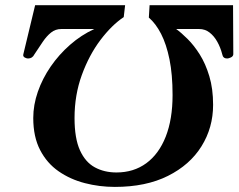

<svg xmlns="http://www.w3.org/2000/svg" viewBox="-20 -713 928 747"><path d="M886.7 -692.9 887.7 -502Q887.2 -493.7 878.2 -489.5Q869.1 -485.4 863.8 -485.4Q847.7 -485.4 844.7 -501.5Q837.9 -528.3 825.4 -550.5Q813 -572.8 795.4 -586.4Q777.8 -600.1 754.9 -600.1H665.5Q685.1 -585.9 709.7 -561.5Q734.4 -537.1 757.1 -501.2Q779.8 -465.3 794.4 -416.5Q809.1 -367.7 809.1 -305.2Q809.1 -216.3 763.9 -143.8Q718.8 -71.3 633.3 -28.6Q547.9 14.2 426.8 14.2Q366.7 14.2 310.1 -0.5Q253.4 -15.1 208 -46.6Q162.6 -78.1 136 -129.4Q109.4 -180.7 109.4 -253.9Q109.4 -304.7 127.2 -356Q145 -407.2 177.2 -454.1Q209.5 -501 252.7 -538.8Q295.9 -576.7 346.7 -600.1H218.3Q195.8 -600.1 178.7 -586.4Q161.6 -572.8 146.5 -550.5Q131.3 -528.3 113.8 -501.5Q106 -485.4 88.9 -485.4Q84 -485.4 77.1 -488.8Q70.3 -492.2 70.3 -498.5Q70.3 -501 70.8 -502L116.7 -692.9H466.8L461.4 -646.5Q415 -615.7 370.8 -557.4Q326.7 -499 298.3 -421.1Q270 -343.3 270 -253.9Q270 -174.8 291 -128.4Q312 -82 348.9 -62Q385.7 -42 433.1 -42Q500 -42 549.1 -77.9Q598.1 -113.8 624.8 -181.4Q651.4 -249 651.4 -343.3Q651.4 -423.3 639.4 -482.2Q627.4 -541 606.7 -581.3Q585.9 -621.6 559.1 -644.5L562 -692.9Z"/></svg>

Font: Gelasio
Style: Bold Italic
Weight: 700
Italic angle: -8.5°
Designer: Eben Sorkin
Foundry: Eben Sorkin
Version: Version 1.008